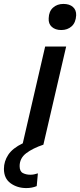

<svg xmlns="http://www.w3.org/2000/svg" viewBox="-92 -737 408 978"><path d="M220 -584Q190 -584 172 -600Q154 -616 156 -644Q157 -679 178 -698Q199 -717 231 -717Q262 -717 279.5 -701.5Q297 -686 296 -659Q294 -622 273 -603Q252 -584 220 -584ZM42 221Q-4 221 -38 196.5Q-72 172 -72 123Q-72 85 -50 51.5Q-28 18 24 -7L138 -500H245L129 0Q75 18 41.5 43.5Q8 69 8 109Q8 136 24.5 144.5Q41 153 62 153Q74 153 82.5 151Q91 149 101 146L95 211Q71 221 42 221Z"/></svg>

Font: Work Sans Medium
Style: Italic
Weight: 500
Italic angle: -13°
Designer: Wei Huang
Foundry: Wei Huang
Version: Version 2.012; ttfautohint (v1.8.3)